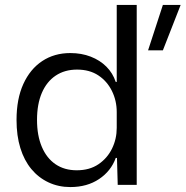

<svg xmlns="http://www.w3.org/2000/svg" viewBox="-20 -749 752 778"><path d="M580 -545 640 -729H712L640 -545ZM265 9Q217 9 176.5 -10Q136 -29 107 -64Q78 -99 62.5 -149Q47 -199 47 -263Q47 -348 74.5 -408.5Q102 -469 151 -501.5Q200 -534 265 -534Q310 -534 347.5 -519.5Q385 -505 411 -479Q437 -453 449 -417H453V-729H534V0H457L454 -109H449Q430 -56 381.5 -23.5Q333 9 265 9ZM291 -59Q343 -59 379 -83.5Q415 -108 434 -147Q453 -186 453 -231V-295Q453 -341 433.5 -380.5Q414 -420 378.5 -443.5Q343 -467 292 -467Q242 -467 205.5 -442.5Q169 -418 149.5 -372.5Q130 -327 130 -263Q130 -200 149.5 -154Q169 -108 205 -83.5Q241 -59 291 -59Z"/></svg>

Font: Mona Sans ExtraLight
Style: Regular
Weight: 400
Version: Version 2.000